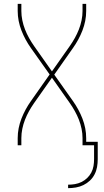

<svg xmlns="http://www.w3.org/2000/svg" viewBox="-20 -755 540 998"><path d="M334 223V205Q352 205 369.5 202Q387 199 403.5 191Q420 183 433 170.5Q446 158 454.5 142Q463 126 466 108Q469 90 469 72V0H409V-37Q409 -61 404 -85.5Q399 -110 390 -133Q381 -156 369 -177.5Q357 -199 343 -219L250 -351L157 -219Q143 -199 131 -177.5Q119 -156 110 -133Q101 -110 96 -85.5Q91 -61 91 -37V0H72V-37Q72 -63 77 -88.5Q82 -114 91.5 -138.5Q101 -163 113.5 -186Q126 -209 141 -230L238 -368L141 -505Q126 -526 113.5 -549Q101 -572 91.5 -596.5Q82 -621 77 -646.5Q72 -672 72 -698V-735H91V-698Q91 -674 96 -649.5Q101 -625 110 -602Q119 -579 131 -557.5Q143 -536 157 -516L250 -384L343 -516Q357 -536 369 -557.5Q381 -579 390 -602Q399 -625 404 -649.5Q409 -674 409 -698V-735H428V-698Q428 -672 423 -646.5Q418 -621 408.5 -596.5Q399 -572 386.5 -549Q374 -526 359 -505L262 -367L359 -230Q374 -209 386.5 -186Q399 -163 408.5 -138.5Q418 -114 423 -88.5Q428 -63 428 -37V-18H488V72Q488 93 484.5 113Q481 133 471.5 151.5Q462 170 447 184Q432 198 413.5 207Q395 216 374.5 219.5Q354 223 334 223Z"/></svg>

Font: Iosevka Term Curly Thin
Style: Regular
Weight: 100
Designer: Belleve Invis
Foundry: Belleve Invis
Version: Version 32.3.0